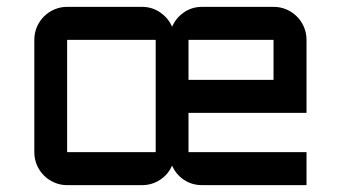

<svg xmlns="http://www.w3.org/2000/svg" viewBox="-20 -540 994 560"><path d="M80.1 -423.8Q80.1 -443.8 87.6 -461.4Q95.2 -479 108.2 -491.9Q121.1 -504.9 138.7 -512.5Q156.2 -520 175.8 -520H394Q423.3 -520 447 -503.9Q470.7 -487.8 481.9 -461.9Q493.2 -487.8 516.4 -503.9Q539.6 -520 569.8 -520H777.8Q797.9 -520 815.4 -512.5Q833 -504.9 845.9 -491.9Q858.9 -479 866.5 -461.4Q874 -443.8 874 -423.8V-210.9H529.8V-96.2H874V0H569.8Q539.6 0 516.4 -15.6Q493.2 -31.2 481.9 -57.1Q470.7 -31.2 447 -15.6Q423.3 0 394 0H175.8Q156.2 0 138.7 -7.6Q121.1 -15.1 108.2 -28.1Q95.2 -41 87.6 -58.6Q80.1 -76.2 80.1 -96.2ZM175.8 -423.8V-96.2H434.1V-423.8ZM529.8 -423.8V-307.1H777.8V-423.8Z"/></svg>

Font: Aldrich
Style: Regular
Weight: 400
Designer: Matthew Desmond
Foundry: Matthew Desmond
Version: Version 1.001 2011